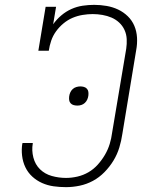

<svg xmlns="http://www.w3.org/2000/svg" viewBox="-20 -763 640 791"><path d="M252 8Q226 8 201 4.5Q176 1 153.5 -9Q131 -19 113 -35.5Q95 -52 84.5 -74Q74 -96 71 -121.5Q68 -147 72 -172Q73 -172 73 -172.5Q73 -173 73 -174H115Q115 -173 115 -173Q115 -173 115 -172Q110 -143 117.5 -114Q125 -85 145 -65.5Q165 -46 193.5 -38Q222 -30 252 -30Q275 -30 299 -35.5Q323 -41 344.5 -53.5Q366 -66 383 -85Q400 -104 412.5 -125.5Q425 -147 432 -170Q439 -193 442 -217L500 -562Q503 -582 502 -602Q501 -622 493 -639.5Q485 -657 471 -670Q457 -683 439.5 -690.5Q422 -698 402 -701.5Q382 -705 362 -705Q342 -705 320.5 -701.5Q299 -698 279 -689.5Q259 -681 241.5 -666.5Q224 -652 211 -634Q198 -616 191 -595.5Q184 -575 181 -554H138L168 -735H211L199 -663Q213 -683 232.5 -699.5Q252 -716 274.5 -726Q297 -736 321 -739.5Q345 -743 368 -743Q394 -743 419.5 -738.5Q445 -734 467 -723.5Q489 -713 506.5 -696Q524 -679 533.5 -656.5Q543 -634 544.5 -608Q546 -582 541 -556L484 -211Q480 -183 471.5 -155Q463 -127 447.5 -101.5Q432 -76 410.5 -54Q389 -32 363 -18Q337 -4 308.5 2Q280 8 252 8ZM299 -328Q291 -328 283.5 -330Q276 -332 271 -337.5Q266 -343 265 -350.5Q264 -358 265 -366Q266 -374 269.5 -382Q273 -390 279.5 -396Q286 -402 294.5 -404.5Q303 -407 311 -407Q318 -407 325.5 -405Q333 -403 338 -397.5Q343 -392 344 -384.5Q345 -377 344 -369Q343 -361 339.5 -353Q336 -345 329.5 -339Q323 -333 315 -330.5Q307 -328 299 -328Z"/></svg>

Font: Iosevka Slab XLtExObl
Style: Regular
Weight: 200
Width: 7
Italic angle: -9°
Monospace: yes
Designer: Belleve Invis
Foundry: Belleve Invis
Version: Version 11.1.1; ttfautohint (v1.8.3)